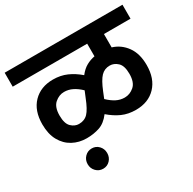

<svg xmlns="http://www.w3.org/2000/svg" viewBox="-169 -798 1140 1132"><g transform="rotate(-30 401.0 -231.5)"><path d="M0 -527V-622H802V-527H621V-436Q677 -419 712.5 -370Q748 -321 748 -243Q748 -151 697.5 -98Q647 -45 562 -45Q510 -45 468.5 -63.5Q427 -82 388 -116Q355 -72 314.5 -58.5Q274 -45 227 -45Q175 -45 132.5 -68Q90 -91 65 -136Q40 -181 40 -247Q40 -340 91 -392.5Q142 -445 226 -445Q277 -445 319 -426.5Q361 -408 399 -375Q423 -406 450.5 -421Q478 -436 507 -441V-527ZM431 -195V-194Q458 -168 484.5 -154.5Q511 -141 541 -141Q576 -141 605 -166Q634 -191 634 -249Q634 -304 610 -326.5Q586 -349 557 -349Q521 -349 497 -324Q473 -299 448 -237ZM154 -241Q154 -186 177.5 -163.5Q201 -141 229 -141Q267 -141 290.5 -165.5Q314 -190 339 -254L356 -295V-297Q330 -322 303 -335.5Q276 -349 246 -349Q212 -349 183 -324Q154 -299 154 -241ZM154 90Q154 61 173.5 41Q193 21 221 21Q249 21 268 41Q287 61 287 90Q287 119 268 139Q249 159 221 159Q193 159 173.5 139Q154 119 154 90Z"/></g></svg>

Font: Noto Sans Devanagari UI SemiBold
Style: Regular
Weight: 600
Designer: Jelle Bosma - Monotype Design Team
Foundry: Monotype Imaging Inc.
Version: Version 2.003; ttfautohint (v1.8.4.7-5d5b)